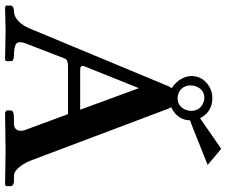

<svg xmlns="http://www.w3.org/2000/svg" viewBox="-86 -784 872 739"><g transform="rotate(90 349.5 -415.0)"><path d="M357.9 -766.1Q326.2 -766.1 313.5 -735.4Q309.6 -724.6 309.1 -713.9Q309.1 -682.1 336.4 -668Q347.2 -663.1 357.9 -663.1Q390.6 -663.1 403.3 -694.8Q406.7 -704.6 407.2 -713.9Q407.2 -748.5 377 -761.7Q367.2 -766.1 357.9 -766.1ZM272.9 -713.9Q272.9 -760.7 314 -785.2Q334 -796.9 357.9 -796.9Q404.8 -796.9 430.7 -758.3Q433.6 -753.4 435.5 -749.5L553.2 -831.1L615.2 -778.8L471.2 -721.2Q455.6 -714.8 443.8 -711.4Q442.4 -665.5 400.4 -642.1Q396.5 -640.1 393.1 -638.7Q396.5 -632.8 398.9 -627L601.1 -90.8Q627.4 -37.1 653.8 -33.2H682.1Q696.3 -29.3 696.8 -22.9V-2.9L691.9 1Q690.9 1 558.1 -1L414.1 1L405.8 -3.9V-22.9Q407.7 -32.7 432.1 -33.2H459Q482.9 -35.2 483.9 -59.1Q483.4 -69.8 481.9 -73.2L419.9 -241.2H235.8Q213.4 -241.2 208 -232.4Q206.5 -229.5 205.1 -227.1L147.9 -79.1Q136.2 -47.9 152.3 -39.6Q166 -33.2 194.8 -33.2Q215.3 -32.2 215.8 -22.9V-2.9L210.9 1Q210.4 1 95.2 -1L9.8 1L2 -2V-22.9Q5.4 -32.7 22 -33.2Q54.2 -33.2 78.6 -71.3Q84.5 -81.1 88.9 -90.8L312 -627Q315.4 -634.3 319.8 -640.1Q277.3 -668.9 272.9 -713.9ZM252.9 -288.1H402.8L319.8 -514.2L233.9 -299.8Q233.9 -290 242.2 -288.6Q246.6 -288.1 252.9 -288.1Z"/></g></svg>

Font: Linux Libertine O
Style: Semibold
Weight: 700
Designer: Philipp H. Poll
Foundry: Philipp H. Poll
Version: Version 5.0.0